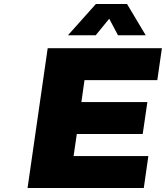

<svg xmlns="http://www.w3.org/2000/svg" viewBox="-20 -943 832 963"><path d="M118.2 0 219.2 -701.2H792L769 -541H403.8L388.2 -431.2H719.2L695.8 -271H365.2L349.1 -160.2H724.1L701.2 0ZM320.8 -766.1 460.9 -922.9H617.2L710.9 -766.1H571.8L527.8 -849.1L460 -766.1Z"/></svg>

Font: Trueno ExtraBold
Style: Italic
Weight: 800
Designer: Julieta Ulanovsky
Foundry: Julieta Ulanovsky
Version: Version 3.001b | FøM Fix